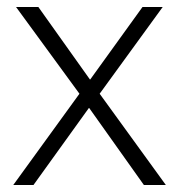

<svg xmlns="http://www.w3.org/2000/svg" viewBox="-20 -531 559 551"><path d="M393 0H456L266 -262L447 -511H389L239 -303H238L90 -511H26L208 -262L18 0H76L235 -221H236Z"/></svg>

Font: Chivo Light
Style: Regular
Weight: 300
Designer: Hector Gatti
Foundry: Omnibus-Type
Version: Version 1.003;PS 001.003;hotconv 1.0.70;makeotf.lib2.5.58329